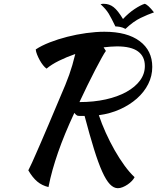

<svg xmlns="http://www.w3.org/2000/svg" viewBox="-20 -903 830 1010"><path d="M781 -551Q781 -503 759.5 -460.5Q738 -418 700 -384.5Q662 -351 611 -328Q560 -305 500 -297Q515 -252 536.5 -204.5Q558 -157 583 -113Q608 -69 635 -32Q662 5 688 29Q683 39 673.5 49Q664 59 651.5 67.5Q639 76 625.5 81.5Q612 87 600 87Q578 87 558 66Q538 45 517.5 -0.5Q497 -46 474.5 -118.5Q452 -191 425 -293Q414 -293 403 -293Q392 -293 386 -295Q379 -299 371 -309Q344 -251 323 -200Q302 -149 285.5 -101.5Q269 -54 256.5 -9.5Q244 35 235 81Q201 73 176 52Q151 31 129 -7Q133 -16 137.5 -24.5Q142 -33 149 -48.5Q156 -64 166.5 -88Q177 -112 194.5 -152Q212 -192 236.5 -250Q261 -308 296 -391Q312 -428 323.5 -456Q335 -484 344 -509.5Q353 -535 360.5 -560.5Q368 -586 376 -619Q330 -603 290.5 -583.5Q251 -564 225 -542Q216 -548 206.5 -560Q197 -572 189 -586.5Q181 -601 175 -616Q169 -631 168 -643Q198 -663 241.5 -680Q285 -697 334 -709.5Q383 -722 434 -729Q485 -736 529 -736Q649 -736 715 -686.5Q781 -637 781 -551ZM537 -635Q530 -626 515 -599Q500 -572 480.5 -534.5Q461 -497 439.5 -453Q418 -409 398 -366Q473 -366 536 -380Q599 -394 645 -419.5Q691 -445 716.5 -479.5Q742 -514 742 -556Q742 -606 706 -632.5Q670 -659 595 -659Q578 -659 561 -657.5Q544 -656 525 -654ZM640 -751Q625 -759 611 -761.5Q597 -764 587 -764Q576 -786 568 -802Q560 -818 552 -831Q544 -844 534 -855.5Q524 -867 509 -881Q517 -883 520 -883Q523 -883 526 -883Q555 -883 577.5 -865.5Q600 -848 627 -803Q657 -835 688 -855.5Q719 -876 741 -883Q758 -879 790 -838Q758 -827 719.5 -808.5Q681 -790 640 -751Z"/></svg>

Font: Sweet Mavka Script
Style: Regular
Weight: 500
Designer: Pablo Impallari/Anastassiya Vishnevskaya
Foundry: Pablo Impallari/ Anastassiya Vishnevskaya
Version: Version 2.0/www.impallari.com/   behance.net/sweetcherry